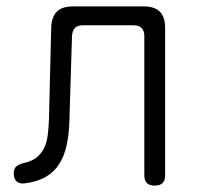

<svg xmlns="http://www.w3.org/2000/svg" viewBox="-20 -570 640 600"><path d="M140 -483Q141 -517 157.5 -533.5Q174 -550 208 -550H429Q463 -550 479.5 -533.5Q496 -517 496 -483V-22Q496 -6 488 2Q480 10 464 10Q447 10 439 2Q431 -6 431 -22V-457Q431 -474 422.5 -482.5Q414 -491 398 -491H239Q222 -491 214 -482.5Q206 -474 205 -457L197 -197Q196 -154 189 -119.5Q182 -85 166 -59Q150 -33 123.5 -17.5Q97 -2 57 3Q41 5 32 -3Q23 -11 23 -28Q23 -42 30 -49Q37 -56 52 -60Q77 -65 92.5 -76.5Q108 -88 117 -105.5Q126 -123 129 -146.5Q132 -170 133 -197Z"/></svg>

Font: Maple Mono NL ExtraLight
Style: Regular
Weight: 275
Monospace: yes
Designer: subframe7536
Version: Version 7.000